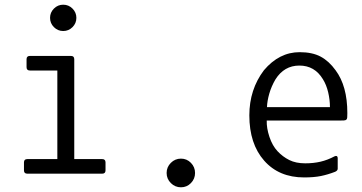

<svg xmlns="http://www.w3.org/2000/svg" viewBox="-20 -696 1540 817"><path d="M415 -19Q429 -19 429 -5V29Q429 43 415 43H96Q82 43 82 29V-5Q82 -19 96 -19H224V-396H107Q93 -396 93 -410V-444Q93 -458 107 -458H282Q296 -458 296 -444V-19ZM193 -620Q193 -643 209.5 -659.5Q226 -676 249 -676Q272 -676 288.5 -659.5Q305 -643 305 -620Q305 -597 288.5 -580.5Q272 -564 249 -564Q226 -564 209.5 -580.5Q193 -597 193 -620Z M689 40Q689 15 707 -3Q725 -21 750 -21Q775 -21 792.5 -3Q810 15 810 40Q810 65 792.5 83Q775 101 750 101Q725 101 707 83Q689 65 689 40Z M1384 -240Q1384 -271 1376.5 -303Q1369 -335 1354 -359Q1319 -417 1254 -417Q1189 -417 1152 -358Q1135 -329 1126 -298Q1117 -267 1116 -240ZM1115 -183Q1114 -151 1126.5 -113.5Q1139 -76 1161 -52.5Q1183 -29 1211 -15Q1239 -1 1279 -1Q1314 -1 1344 -8Q1374 -15 1404 -31Q1416 -36 1417 -24V22Q1417 30 1406 35Q1375 47 1345.5 53Q1316 59 1274 59Q1167 59 1104 -12.5Q1041 -84 1041 -205Q1041 -315 1103 -397Q1168 -474 1255 -474Q1309 -474 1344.5 -455Q1380 -436 1408 -397Q1458 -330 1458 -215Q1458 -203 1457.5 -196.5Q1457 -190 1454 -187Q1451 -184 1443.5 -183.5Q1436 -183 1422 -183Z"/></svg>

Font: NanumGothicCoding
Style: Regular
Weight: 400
Monospace: yes
Designer: Kwon Bruce; Nicolas Noh; Sung-woo Choi; Go-un Cha; Soo-hyun Park;
Foundry: NHN Corporation
Version: Version 2.000;PS 1;hotconv 1.0.49;makeotf.lib2.0.14853